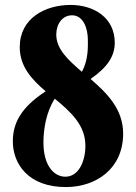

<svg xmlns="http://www.w3.org/2000/svg" viewBox="-20 -750 551 778"><path d="M445 -577C445 -678 361 -730 266 -730C164 -730 60 -677 60 -559C60 -480 109 -428 165 -380C64 -314 32 -250 32 -177C32 -88 93 9 249 8C371 7 479 -67 479 -209C479 -308 413 -373 347 -430C415 -477 445 -522 445 -577ZM326 -160C326 -93 297 -34 245 -34C197 -34 156 -81 156 -173C156 -225 167 -297 202 -350C265 -298 326 -244 326 -160ZM208 -610C208 -653 233 -688 272 -688C317 -688 336 -636 336 -589C336 -561 339 -510 312 -459C256 -507 208 -551 208 -610Z"/></svg>

Font: Berkshire Swash
Style: Regular
Weight: 700
Designer: Astigmatic (AOETI)
Foundry: Astigmatic (AOETI)
Version: Version 1.000